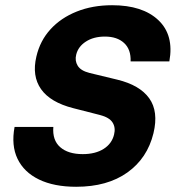

<svg xmlns="http://www.w3.org/2000/svg" viewBox="-20 -705 673 735"><path d="M271.7 10Q186.7 10 129.2 -17.9Q71.7 -45.8 47.1 -97.1Q22.5 -148.3 35.8 -219.2H184.2Q180 -168.3 210.4 -141.7Q240.8 -115 296.7 -115Q345 -115 376.7 -135Q408.3 -155 416.7 -190Q423.3 -216.7 410.8 -236.2Q398.3 -255.8 361.7 -265L260.8 -290.8Q172.5 -313.3 137.1 -363.8Q101.7 -414.2 119.2 -488.3Q133.3 -549.2 173.3 -592.9Q213.3 -636.7 273.8 -660.8Q334.2 -685 409.2 -685Q525.8 -685 586.2 -627.9Q646.7 -570.8 628.3 -470H480Q481.7 -515.8 455 -540.4Q428.3 -565 381.7 -565Q338.3 -565 308.8 -545.8Q279.2 -526.7 271.7 -495.8Q265.8 -472.5 277.5 -453.3Q289.2 -434.2 322.5 -425.8L429.2 -400Q515 -379.2 551.2 -328.8Q587.5 -278.3 567.5 -195Q544.2 -99.2 467.5 -44.6Q390.8 10 271.7 10Z"/></svg>

Font: Funnel Sans Light ExtraBold
Style: Italic
Weight: 800
Italic angle: -14.036°
Version: Version 1.000